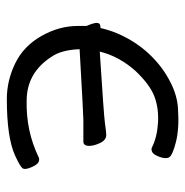

<svg xmlns="http://www.w3.org/2000/svg" viewBox="-10 -515 542 562"><g transform="rotate(90 261.0 -234.0)"><path d="M131 -255Q318 -267 339 -270Q367 -274 375 -274Q390 -274 398.5 -256Q407 -238 407 -224Q407 -207 394 -207H330Q316 -207 124 -196Q126 -143 146 -114Q193 -41 275 -41Q363 -39 440 -76Q445 -79 453 -76.5Q461 -74 469 -56Q477 -38 473.5 -30.5Q470 -23 435 -7Q382 17 270 17Q216 17 165.5 -7.5Q115 -32 85.5 -84Q56 -136 56 -190V-216Q47 -237 47 -246Q47 -257 59 -257H62Q68 -283 78 -307Q101 -360 138 -399.5Q175 -439 221 -462Q260 -482 298 -484Q356 -488 395.5 -478Q435 -468 440.5 -458Q446 -448 439 -429.5Q432 -411 424 -408Q416 -405 411 -408Q381 -423 339 -425.5Q297 -428 262.5 -415Q228 -402 188 -360Q145 -312 131 -255Z"/></g></svg>

Font: LXGW WenKai Lite
Style: Regular
Weight: 400
Designer: LXGW / Fontworks Inc.
Foundry: LXGW / Fontworks Inc.
Version: Version 1.511; March 25, 2025